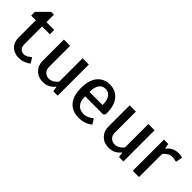

<svg xmlns="http://www.w3.org/2000/svg" viewBox="96 -1394 2178 2178"><g transform="rotate(45 1185.0 -305.0)"><path d="M260 10Q185 10 140 -34Q95 -78 95 -150V-430H20V-490L150 -620H195V-500H320V-430H195V-150Q195 -106 215 -83Q235 -60 270 -60Q300 -60 329 -80Q342 -89 355 -100H365L400 -40Q378 -23 360 -15Q312 10 260 10Z M645 10Q570 10 522.5 -37.5Q475 -85 475 -160V-500H575V-160Q575 -118 601.5 -91.5Q628 -65 670 -65Q707 -65 745 -95Q762 -108 775 -125V-500H875V0H805L795 -60H790Q776 -40 755 -25Q711 10 645 10Z M1220 10Q1116 10 1058 -56Q1000 -122 1000 -250Q1000 -377 1056 -443.5Q1112 -510 1205 -510Q1298 -510 1354 -443.5Q1410 -377 1410 -250V-235L1390 -215H1100Q1100 -138 1134 -99Q1168 -60 1230 -60Q1267 -60 1307 -82Q1328 -94 1340 -105H1350L1385 -45Q1367 -30 1340 -17Q1288 10 1220 10ZM1100 -285H1310Q1310 -364 1281.5 -402Q1253 -440 1205 -440Q1157 -440 1128.5 -402Q1100 -364 1100 -285Z M1700 10Q1625 10 1577.5 -37.5Q1530 -85 1530 -160V-500H1630V-160Q1630 -118 1656.5 -91.5Q1683 -65 1725 -65Q1762 -65 1800 -95Q1817 -108 1830 -125V-500H1930V0H1860L1850 -60H1845Q1831 -40 1810 -25Q1766 10 1700 10Z M2080 0V-500H2150L2160 -440H2165Q2175 -455 2199 -475Q2246 -510 2305 -510Q2331 -510 2351 -505L2370 -500L2355 -420H2345Q2338 -421 2324 -425Q2302 -430 2280 -430Q2247 -430 2209 -400Q2196 -389 2180 -370V0Z"/></g></svg>

Font: Scada
Style: Regular
Weight: 400
Designer: Jovanny Lemonad
Foundry: Jovanny Lemonad
Version: Version 4.100;PS 004.100;hotconv 1.0.88;makeotf.lib2.5.64775